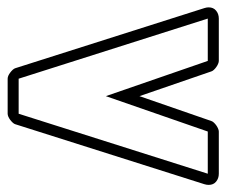

<svg xmlns="http://www.w3.org/2000/svg" viewBox="-20 -613 623 527"><path d="M580.6 -136.2Q580.6 -123.5 573.2 -114.5Q565.9 -105.5 552.7 -105.5Q549.8 -105.5 546.9 -106Q543.9 -106.4 541 -107.4L22 -272Q18.6 -272.9 14.9 -276.4Q11.2 -279.8 8.1 -283.9Q4.9 -288.1 2.9 -292.7Q1 -297.4 1 -300.8V-397Q1 -400.9 2.9 -405.3Q4.9 -409.7 8.1 -413.8Q11.2 -418 14.9 -421.4Q18.6 -424.8 22 -425.8L541 -590.8Q543.9 -591.8 546.9 -592.3Q549.8 -592.8 552.7 -592.8Q565.9 -592.8 573.2 -583.7Q580.6 -574.7 580.6 -562V-445.8Q580.6 -442.4 578.6 -437.7Q576.7 -433.1 573.7 -429Q570.8 -424.8 567.1 -421.4Q563.5 -418 560.1 -417L362.8 -349.1L560.1 -280.8Q563.5 -279.8 567.1 -276.4Q570.8 -272.9 573.7 -268.8Q576.7 -264.6 578.6 -260Q580.6 -255.4 580.6 -252ZM550.3 -252 270.5 -349.1 550.3 -445.8V-562L31.2 -397V-300.8L550.3 -136.2Z"/></svg>

Font: Akaash Gobhi Outlined
Style: Regular
Weight: 400
Designer: Kulbir Singh Thind, MD
Foundry: Punjab Online
Version: Version 1.200